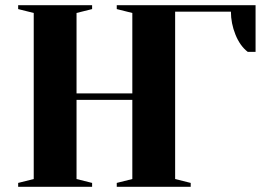

<svg xmlns="http://www.w3.org/2000/svg" viewBox="-20 -720 1030 740"><path d="M50 -15 110 -30V-670L50 -685V-700H335V-685L275 -670V-360H490V-670L430 -685V-700H965V-520H935Q905 -543 887.5 -586.5Q870 -630 870 -675H655V-30L715 -15V0H430V-15L490 -30V-335H275V-30L335 -15V0H50Z"/></svg>

Font: Yeseva One
Style: Regular
Weight: 400
Designer: Jovanny Lemonad
Foundry: Jovanny Lemonad
Version: Version 2.000